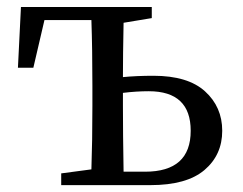

<svg xmlns="http://www.w3.org/2000/svg" viewBox="-20 -539 707 559"><path d="M339.8 -39.1H402.3Q535.2 -39.1 535.2 -158.2Q535.2 -273.4 413.1 -273.4Q377 -273.4 337.9 -268.6V-230.5Q337.9 -150.4 339.8 -39.1ZM421.9 -486.3 339.8 -472.7Q337.9 -378.9 337.9 -314.5Q377.9 -318.4 426.8 -318.4Q527.3 -318.4 577.1 -272.9Q627 -227.5 627 -158.2Q627 -87.9 575.2 -43.9Q523.4 0 418 0H158.2V-34.2L246.1 -45.9Q249 -127.9 249 -230.5V-289.1Q249 -396.5 246.1 -480.5H109.4L77.1 -341.8H32.2L41 -518.6H421.9Z"/></svg>

Font: GenYoMin TW TTF Medium
Style: Regular
Weight: 500
Version: Version 1.300